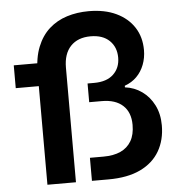

<svg xmlns="http://www.w3.org/2000/svg" viewBox="-53 -789 777 838"><g transform="rotate(-5 336.0 -369.5)"><path d="M121 0V-490Q121 -556 140 -603.5Q159 -651 192.5 -681Q226 -711 270.5 -725Q315 -739 366 -739Q436 -739 486.5 -715Q537 -691 564.5 -648.5Q592 -606 592 -549Q592 -515 580.5 -485Q569 -455 547.5 -433.5Q526 -412 495 -401V-394Q536 -389 569 -365.5Q602 -342 621.5 -303.5Q641 -265 641 -215Q641 -151 613 -102.5Q585 -54 529 -27Q473 0 388 0H316V-101H375Q420 -101 450.5 -115Q481 -129 497.5 -157Q514 -185 514 -228Q514 -283 481.5 -313Q449 -343 389 -343H334V-425H363Q418 -425 447.5 -453Q477 -481 477 -526Q477 -572 447.5 -600.5Q418 -629 365 -629Q309 -629 277.5 -596Q246 -563 246 -502V0ZM20 -432V-532H198V-432Z"/></g></svg>

Font: Mona Sans ExtraLight SemiBold
Style: Regular
Weight: 600
Version: Version 2.000